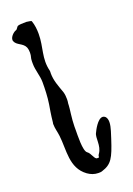

<svg xmlns="http://www.w3.org/2000/svg" viewBox="-136 -752 557 804"><g transform="rotate(-20 142.0 -350.0)"><path d="M38 -681C27 -678 10 -662 10 -648C10 -646 10 -644 11 -642C19 -621 47 -620 57 -597C60 -589 61 -581 61 -573C61 -555 56 -553 56 -536V-525C56 -496 68 -467 68 -439C68 -407 67 -375 62 -342C60 -330 54 -297 51 -265C50 -262 50 -260 50 -257C50 -239 56 -221 58 -203C66 -138 49 -62 111 -17C125 -7 141 -1 158 -1C164 -1 170 -1 175 -3C220 -17 232 -40 257 -117C261 -132 274 -163 274 -186C274 -196 272 -204 267 -210C263 -214 258 -216 254 -216C232 -216 210 -172 206 -163C195 -144 208 -105 187 -76C177 -62 190 -61 174 -61C162 -61 158 -89 143 -99C127 -110 130 -181 130 -202V-219C130 -251 138 -298 138 -310C138 -324 140 -321 140 -337C140 -348 139 -359 136 -369C125 -401 113 -428 113 -462C113 -466 114 -469 113 -473C98 -533 122 -574 122 -634C122 -654 120 -674 113 -694C112 -696 99 -698 90 -699C73 -699 58 -698 53 -696C47 -694 44 -683 38 -681Z"/></g></svg>

Font: Ancial
Style: Regular
Weight: 400
Designer: Daytona Mess (Anne-Dauphine Borione)
Foundry: Daytona Mess (Anne-Dauphine Borione)
Version: Version 1.000;Glyphs 3.2 (3192)